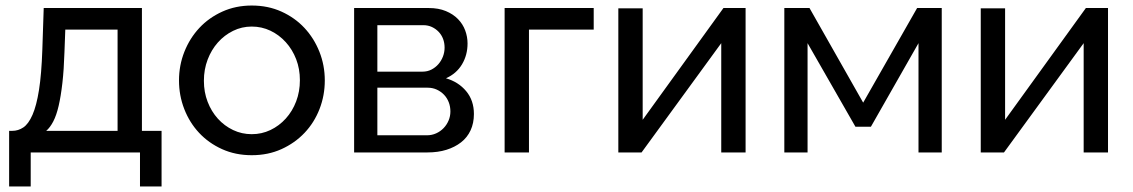

<svg xmlns="http://www.w3.org/2000/svg" viewBox="-20 -551 4095 694"><path d="M13 123V-78H24Q46 -78 64.5 -90.5Q83 -103 97.5 -136Q112 -169 121 -226Q130 -283 133 -371L138 -522H493V-78H564V123H486V0H91V123ZM405 -78V-444H216L213 -363Q211 -299 205.5 -251Q200 -203 192 -168.5Q184 -134 172.5 -112Q161 -90 147 -78Z M890 10Q831 10 782.5 -12Q734 -34 699.5 -71Q665 -108 646 -157Q627 -206 627 -260Q627 -315 646.5 -364Q666 -413 700.5 -450Q735 -487 783.5 -509Q832 -531 890 -531Q949 -531 997.5 -509Q1046 -487 1080.5 -450Q1115 -413 1134.5 -364Q1154 -315 1154 -260Q1154 -206 1135 -157Q1116 -108 1081 -71Q1046 -34 997.5 -12Q949 10 890 10ZM717 -259Q717 -218 730.5 -183Q744 -148 767.5 -122Q791 -96 822.5 -81Q854 -66 890 -66Q926 -66 957.5 -81Q989 -96 1013 -122.5Q1037 -149 1050.5 -184.5Q1064 -220 1064 -261Q1064 -302 1050.5 -337Q1037 -372 1013 -398.5Q989 -425 957.5 -440Q926 -455 890 -455Q854 -455 822.5 -439.5Q791 -424 767.5 -397.5Q744 -371 730.5 -335.5Q717 -300 717 -259Z M1260 0V-522H1530Q1565 -522 1591.5 -511Q1618 -500 1635.5 -482Q1653 -464 1661.5 -441Q1670 -418 1670 -394Q1670 -352 1650 -318.5Q1630 -285 1592 -268Q1637 -255 1665 -221.5Q1693 -188 1693 -139Q1693 -106 1681 -80Q1669 -54 1646.5 -36.5Q1624 -19 1593.5 -9.5Q1563 0 1525 0ZM1344 -62H1523Q1541 -62 1556.5 -69Q1572 -76 1583.5 -88Q1595 -100 1601.5 -115.5Q1608 -131 1608 -148Q1608 -166 1602 -181.5Q1596 -197 1585 -208.5Q1574 -220 1559 -227Q1544 -234 1526 -234H1344ZM1344 -292H1507Q1525 -292 1539.5 -299.5Q1554 -307 1564.5 -319Q1575 -331 1581 -346.5Q1587 -362 1587 -379Q1587 -396 1581.5 -410.5Q1576 -425 1565.5 -436Q1555 -447 1541 -453.5Q1527 -460 1510 -460H1344Z M1804 0V-522H2126V-444H1892V0Z M2215 0V-521H2303V-118L2595 -522H2675V0H2587V-395L2299 0Z M2815 0V-522H2906L3100 -180L3295 -522H3384V0H3300V-395L3128 -93H3072L2899 -395V0Z M3525 0V-521H3613V-118L3905 -522H3985V0H3897V-395L3609 0Z"/></svg>

Font: Rising Sun
Style: Regular
Weight: 400
Designer: Matt McInerney, Pablo Impallari, Rodrigo Fuenzalida (Raleway font), Stephen Hutchings (Greek), Cristiano Sobral (main ch
Foundry: The Rising Sun Project Authors
Version: Version 4.327; ttfautohint (v1.8.4.7-5d5b-dirty)